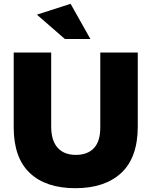

<svg xmlns="http://www.w3.org/2000/svg" viewBox="-20 -976 798 1009"><path d="M376 13Q531 13 617.5 -67.5Q704 -148 704 -312V-700H507V-306Q507 -233 473.5 -197.5Q440 -162 378 -162Q317 -162 283 -199.5Q249 -237 249 -311V-700H52V-307Q52 -147 136.5 -67Q221 13 376 13ZM321 -771H455L351 -956L174 -899Z"/></svg>

Font: Geom Black
Style: Bold
Weight: 900
Version: Version 1.102